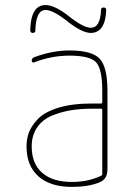

<svg xmlns="http://www.w3.org/2000/svg" viewBox="-20 -730 540 760"><path d="M344.7 -299.8Q298.8 -299.8 260.3 -293.5Q221.7 -287.1 185.1 -272Q148.4 -256.8 127 -225.6Q105.5 -194.3 105.5 -150.4Q105.5 -82 147 -45.9Q188.5 -9.8 264.6 -9.8Q329.1 -9.8 379.9 -34.2Q384.8 -36.1 384.8 -41V-294.9Q384.8 -299.8 379.9 -299.8ZM264.6 9.8Q178.7 9.8 131.8 -32.2Q85 -74.2 85 -150.4Q85 -179.7 94.2 -205.1Q103.5 -230.5 129.4 -258.3Q155.3 -286.1 210 -303.2Q264.6 -320.3 344.7 -320.3H379.9Q384.8 -320.3 384.8 -325.2V-370.1Q384.8 -457 360.4 -483.4Q335.9 -509.8 254.9 -509.8Q183.6 -509.8 116.2 -483.4Q112.3 -481.4 108.9 -483.4Q105.5 -485.4 105.5 -489.3Q105.5 -500 116.2 -503.9Q188.5 -530.3 254.9 -530.3Q343.8 -530.3 374.5 -497.6Q405.3 -464.8 405.3 -370.1V-58.6Q405.3 -20.5 373 -7.8Q329.1 9.8 264.6 9.8ZM99.6 -611.3Q102.5 -710 160.2 -710Q197.3 -710 254.9 -664.1Q310.5 -620.1 339.8 -620.1Q377 -620.1 379.9 -690.4Q379.9 -700.2 390.1 -700.2Q400.4 -700.2 400.4 -691.4Q397.5 -600.6 339.8 -599.6Q303.7 -599.6 243.2 -648.4Q189.5 -690.4 160.2 -690.4Q122.1 -690.4 120.1 -610.4Q120.1 -599.6 109.9 -599.6Q99.6 -599.6 99.6 -611.3Z"/></svg>

Font: Rounded Mgen+ 1mn thin
Style: Regular
Weight: 100
Designer: [Source Han Sans]
Ryoko NISHIZUKA  (kana & ideographs); Paul D. Hunt (Latin, Greek & Cyrillic); Wenlong ZHANG  (bopomofo
Version: Version 1.059.20150602